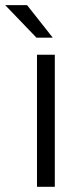

<svg xmlns="http://www.w3.org/2000/svg" viewBox="-59 -717 312 737"><path d="M83 -506.8H151.4V0H83ZM-39.1 -697.3H44.9L143.6 -572.3H81.1Z"/></svg>

Font: Dinish
Style: Regular
Weight: 400
Designer: Bert Driehuis
Foundry: Playbeing
Version: Version 3.006; git-39231f3c-release